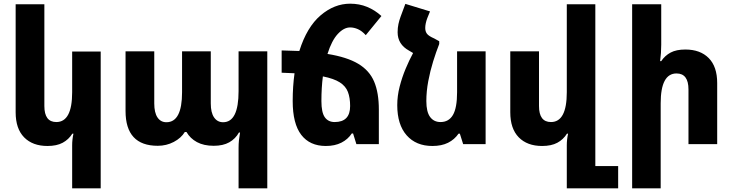

<svg xmlns="http://www.w3.org/2000/svg" viewBox="-20 -783 3981 1043"><path d="M527 240H372V6Q372 -25 379 -57H373Q353 -25 320.5 -7.5Q288 10 238 10Q157 10 111 -37Q65 -84 65 -173V-760H221V-207Q221 -120 286 -120Q372 -120 372 -282V-503H527Z M1276 240V21Q1276 -2 1278 -21Q1280 -40 1284 -63H1278Q1259 -29 1225.5 -10Q1192 9 1141 9Q1087 9 1050 -11Q1013 -31 993 -66H984Q964 -33 924 -12Q884 9 837 9Q662 9 662 -180V-504H818V-221Q818 -171 835.5 -145Q853 -119 884 -119Q969 -119 969 -282V-504H1125V-221Q1125 -171 1143 -145Q1161 -119 1192 -119Q1276 -119 1276 -288V-504H1432V240Z M2038 -188V0H1916L1898 -58H1891Q1870 -26 1834.5 -8Q1799 10 1750 10Q1663 10 1616.5 -50.5Q1570 -111 1570 -234Q1570 -314 1580 -385Q1548 -387 1510 -388V-509Q1562 -508 1606 -506Q1647 -636 1721.5 -699.5Q1796 -763 1882 -763Q1932 -763 1974.5 -745.5Q2017 -728 2052 -696L1967 -592Q1946 -615 1924.5 -624.5Q1903 -634 1882 -634Q1848 -634 1815 -598.5Q1782 -563 1759 -490Q1865 -473 1926 -436.5Q1987 -400 2012.5 -339.5Q2038 -279 2038 -188ZM1726 -234Q1726 -172 1744.5 -146Q1763 -120 1798 -120Q1882 -120 1882 -207Q1882 -252 1870 -283.5Q1858 -315 1826 -335.5Q1794 -356 1734 -368Q1730 -338 1728 -304.5Q1726 -271 1726 -234Z M2366 -559V-544Q2349 -501 2333 -449.5Q2317 -398 2306.5 -342.5Q2296 -287 2296 -234Q2296 -175 2316.5 -147.5Q2337 -120 2373 -120Q2418 -120 2440.5 -158.5Q2463 -197 2463 -282V-504H2618V0H2496L2478 -57H2471Q2449 -25 2414 -7.5Q2379 10 2329 10Q2240 10 2189 -48Q2138 -106 2138 -212Q2138 -262 2151 -312.5Q2164 -363 2183.5 -409.5Q2203 -456 2224 -495L2202 -508Q2140 -542 2140 -608Q2140 -632 2144.5 -652.5Q2149 -673 2156 -692L2182 -762L2316 -721L2301 -684Q2296 -671 2293 -657Q2290 -643 2290 -631Q2290 -612 2299.5 -599.5Q2309 -587 2339 -574Z M3214 119H3338V240H3059V6Q3059 -25 3066 -57H3060Q3040 -25 3007.5 -7.5Q2975 10 2925 10Q2844 10 2798 -37Q2752 -84 2752 -173V-504H2908V-207Q2908 -120 2973 -120Q3059 -120 3059 -282V-760H3214Z M3572 -760V-540Q3572 -518 3570.5 -495.5Q3569 -473 3566 -451H3572Q3592 -481 3623 -497.5Q3654 -514 3703 -514Q3784 -514 3830 -467.5Q3876 -421 3876 -332V0H3720V-297Q3720 -384 3655 -384Q3569 -384 3569 -222V240H3414V-760Z"/></svg>

Font: Noto Sans Armenian SemiCondensed ExtraBold
Style: Regular
Weight: 800
Width: 4
Designer: Monotype Design Team
Foundry: Monotype Imaging Inc.
Version: Version 2.008; ttfautohint (v1.8.4.7-5d5b)